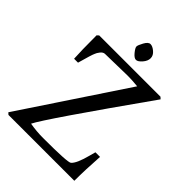

<svg xmlns="http://www.w3.org/2000/svg" viewBox="-258 -1050 1177 1177"><g transform="rotate(45 330.5 -461.5)"><path d="M347 -791Q331 -791 311 -815.5Q291 -840 291 -851.5Q291 -863 307.5 -893Q324 -923 342 -923Q360 -923 382 -904.5Q404 -886 404 -862Q404 -838 383.5 -814.5Q363 -791 347 -791ZM21 -11 467 -682Q417 -687 381.5 -687Q346 -687 186 -683Q171 -682 158.5 -666Q146 -650 142 -638Q134 -622 108 -528H74Q70 -588 70 -727L82 -738H613L625 -727Q206 -136 169 -60Q227 -50 283 -50Q497 -50 511 -63Q538 -85 562 -178L572 -215H612Q604 -95 604 0H33Z"/></g></svg>

Font: Prociono
Style: Regular
Weight: 400
Designer: Barry Schwartz
Foundry: The Crud Factory
Version: Version 2.301